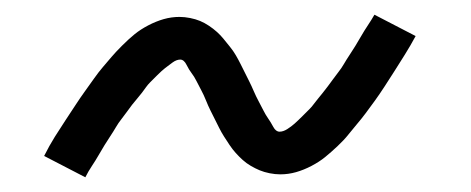

<svg xmlns="http://www.w3.org/2000/svg" viewBox="-20 -425 640 261"><path d="M96 -184 40 -213Q47 -227 54.5 -239Q62 -251 69 -261.5Q76 -272 82.5 -282Q89 -292 95.5 -301Q102 -310 108 -318.5Q114 -327 120 -334Q126 -341 131.5 -347.5Q137 -354 146 -363Q155 -372 163 -378.5Q171 -385 181.5 -390.5Q192 -396 202.5 -399Q213 -402 224 -402Q231 -402 238.5 -400.5Q246 -399 252 -396.5Q258 -394 264 -390Q270 -386 275 -381.5Q280 -377 284 -372Q288 -367 292.5 -361.5Q297 -356 300.5 -350Q304 -344 307 -338Q310 -332 313 -326Q316 -320 319 -314Q322 -308 325 -301Q328 -294 331.5 -287.5Q335 -281 338 -275Q341 -269 344.5 -264Q348 -259 351.5 -252.5Q355 -246 360 -246Q365 -246 370.5 -249.5Q376 -253 380.5 -257Q385 -261 391.5 -267.5Q398 -274 401 -277Q404 -280 406.5 -283.5Q409 -287 412 -290.5Q415 -294 418.5 -298.5Q422 -303 425.5 -307.5Q429 -312 432.5 -317Q436 -322 440 -327Q444 -332 447.5 -338Q451 -344 455 -350Q459 -356 463 -362.5Q467 -369 471 -376Q475 -383 480 -390.5Q485 -398 489 -405L545 -376Q538 -363 530.5 -351Q523 -339 516 -328Q509 -317 502.5 -307Q496 -297 489.5 -288Q483 -279 477 -271Q471 -263 465 -256Q459 -249 453.5 -242Q448 -235 439 -226.5Q430 -218 422 -211.5Q414 -205 403.5 -199.5Q393 -194 382.5 -191Q372 -188 361 -188Q354 -188 346.5 -189.5Q339 -191 333 -193.5Q327 -196 321 -199.5Q315 -203 310 -207.5Q305 -212 300.5 -217Q296 -222 292 -228Q288 -234 284.5 -239.5Q281 -245 278 -251Q275 -257 272 -263Q269 -269 266 -275Q263 -281 260 -288.5Q257 -296 253.5 -302.5Q250 -309 247 -315Q244 -321 240.5 -325.5Q237 -330 233.5 -337Q230 -344 225 -344Q220 -344 214.5 -340Q209 -336 204.5 -332.5Q200 -329 193.5 -322.5Q187 -316 184 -313Q181 -310 178.5 -306.5Q176 -303 173 -299Q170 -295 166.5 -291Q163 -287 159.5 -282.5Q156 -278 152.5 -273Q149 -268 145 -263Q141 -258 137.5 -252Q134 -246 130 -240Q126 -234 122 -227.5Q118 -221 114 -214Q110 -207 105 -199.5Q100 -192 96 -184Z"/></svg>

Font: Iosevka Aile Light Oblique
Style: Regular
Weight: 300
Italic angle: -9°
Designer: Belleve Invis
Foundry: Belleve Invis
Version: Version 31.1.0; ttfautohint (v1.8.4)